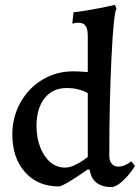

<svg xmlns="http://www.w3.org/2000/svg" viewBox="-20 -762 578 794"><path d="M351 -59 344 -62Q242 9 223 9Q136 9 83.5 -50Q31 -109 31 -206Q31 -278 64.5 -338Q98 -398 155.5 -432.5Q213 -467 282 -467Q307 -467 343 -464V-613Q343 -642 334 -655Q325 -668 304 -668Q297 -668 289 -666.5Q281 -665 279 -664L284 -711Q334 -717 387 -727.5Q440 -738 455 -742L462 -727Q450 -709 441 -524Q432 -339 432 -117Q432 -97 442 -85Q452 -73 469 -73Q482 -73 494 -78Q506 -83 513.5 -88Q521 -93 523 -95L538 -76Q535 -70 522 -52Q509 -34 488.5 -14.5Q468 5 445 12Q362 12 351 -59ZM343 -113V-377Q340 -379 329 -384Q318 -389 299 -393.5Q280 -398 256 -398Q198 -398 164.5 -356Q131 -314 131 -241Q131 -192 146.5 -152.5Q162 -113 188.5 -91Q215 -69 249 -69Q268 -69 289 -79Q310 -89 324.5 -99.5Q339 -110 343 -113Z"/></svg>

Font: Alegreya Medium
Style: Regular
Weight: 500
Designer: Juan Pablo del Peral
Foundry: Huerta Tipografica
Version: Version 2.007; ttfautohint (v1.6)